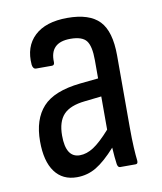

<svg xmlns="http://www.w3.org/2000/svg" viewBox="-64 -548 514 609"><g transform="rotate(-10 193.0 -243.5)"><path d="M136 8Q90 8 65 -26Q40 -60 40 -124Q40 -195 76 -234.5Q112 -274 197 -283L256 -289V-348Q256 -393 242.5 -410.5Q229 -428 191 -428Q124 -428 127 -364Q127 -354 119 -354H68Q58 -354 56 -368Q51 -427 87 -461Q123 -495 193 -495Q264 -495 296 -461.5Q328 -428 328 -350V-120Q328 -81 329.5 -54Q331 -27 333 -11Q334 0 326 0H276Q269 0 267 -11Q264 -32 262 -65Q227 -26 198.5 -9Q170 8 136 8ZM112 -130Q112 -59 157 -59Q179 -59 201.5 -73.5Q224 -88 256 -124V-231L202 -225Q154 -220 133 -197.5Q112 -175 112 -130Z"/></g></svg>

Font: Sofia Sans Cond
Style: Regular
Weight: 400
Width: 3
Designer: Botio Nikoltchev, Ani Petrova
Foundry: lettersoup
Version: Version 4.100; ttfautohint (v1.8.3)